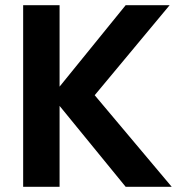

<svg xmlns="http://www.w3.org/2000/svg" viewBox="-20 -718 703 738"><path d="M69 0H209V-311L463 0H640L344 -352L632 -698H463L209 -385V-698H69Z"/></svg>

Font: Poppins SemiBold
Style: Regular
Weight: 600
Designer: Ninad Kale (Devanagari), Jonny Pinhorn (Latin)
Foundry: Indian Type Foundry
Version: 4.004